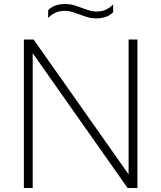

<svg xmlns="http://www.w3.org/2000/svg" viewBox="-20 -937 804 957"><path d="M99 0V-740H147.5L621 -68V-740H665V0H616L143 -672V0ZM459 -845.5Q435.5 -845.5 414.8 -851.8Q394 -858 374.5 -865.5Q356.5 -872 339.5 -877.5Q322.5 -883 304.5 -883Q277.5 -883 257.5 -874.2Q237.5 -865.5 220 -847.5V-886.5Q249.5 -917 305 -917Q328.5 -917 349.2 -910.8Q370 -904.5 389.5 -897Q407.5 -890.5 424.5 -885Q441.5 -879.5 459.5 -879.5Q486.5 -879.5 506.5 -888.2Q526.5 -897 544 -915V-876Q514.5 -845.5 459 -845.5Z"/></svg>

Font: Encode Sans SmExp XLt
Style: Regular
Weight: 200
Width: 6
Designer: Multiple Designers
Foundry: Impallari Type
Version: Version 3.002; ttfautohint (v1.8.3) -l 8 -r 50 -G 200 -x 14 